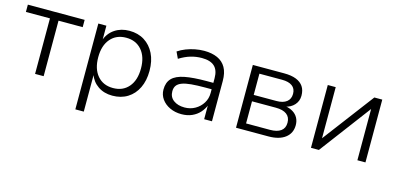

<svg xmlns="http://www.w3.org/2000/svg" viewBox="-63 -884 3006 1450"><g transform="rotate(15 1439.5 -159.5)"><path d="M201 0V-434H13V-491H457V-434H268V0Z M564 180V-491H627V-376H624Q644 -434 692.5 -466.5Q741 -499 806 -499Q874 -499 924 -467.5Q974 -436 1002 -379.5Q1030 -323 1030 -245Q1030 -169 1002.5 -112Q975 -55 924.5 -23.5Q874 8 806 8Q741 8 694 -24Q647 -56 627 -112H630V180ZM796 -49Q873 -49 918 -101.5Q963 -154 963 -246Q963 -337 918 -389.5Q873 -442 796 -442Q719 -442 674 -389.5Q629 -337 629 -246Q629 -154 674 -101.5Q719 -49 796 -49Z M1346 8Q1296 8 1255.5 -11Q1215 -30 1191.5 -63Q1168 -96 1168 -137Q1168 -193 1199 -225Q1230 -257 1296 -270Q1362 -283 1467 -283H1532V-233H1469Q1405 -233 1360.5 -229Q1316 -225 1288.5 -214.5Q1261 -204 1248.5 -186.5Q1236 -169 1236 -142Q1236 -97 1269.5 -72Q1303 -47 1356 -47Q1401 -47 1438 -68Q1475 -89 1497 -124.5Q1519 -160 1519 -203V-319Q1519 -382 1486.5 -412Q1454 -442 1388 -442Q1343 -442 1300.5 -429.5Q1258 -417 1213 -389L1189 -440Q1217 -459 1250.5 -472Q1284 -485 1320 -492Q1356 -499 1391 -499Q1451 -499 1494.5 -479.5Q1538 -460 1561 -419.5Q1584 -379 1584 -315V0H1523V-113H1526Q1513 -79 1488.5 -51.5Q1464 -24 1428 -8Q1392 8 1346 8Z M1772 0V-491H2016Q2074 -491 2111.5 -476Q2149 -461 2168 -432.5Q2187 -404 2187 -361Q2187 -319 2160 -289Q2133 -259 2089 -250V-254Q2124 -249 2150 -233Q2176 -217 2189.5 -192Q2203 -167 2203 -135Q2203 -72 2156 -36Q2109 0 2025 0ZM1837 -51H2024Q2079 -51 2108.5 -72.5Q2138 -94 2138 -137Q2138 -180 2108.5 -202Q2079 -224 2024 -224H1837ZM1837 -274H2015Q2066 -274 2094 -296Q2122 -318 2122 -358Q2122 -399 2094 -419.5Q2066 -440 2015 -440H1837Z M2358 0V-491H2420V-78H2410L2722 -491H2784V0H2721V-414H2731L2420 0Z"/></g></svg>

Font: Nunito Sans 9pt Light
Style: Regular
Weight: 300
Version: Version 3.101;gftools[0.9.27]